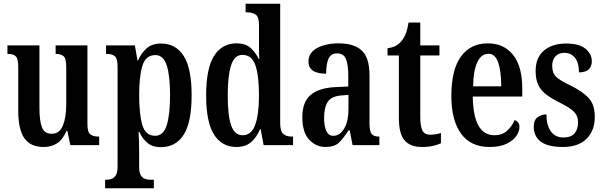

<svg xmlns="http://www.w3.org/2000/svg" viewBox="-20 -780 3244 1032"><path d="M215 10Q144 10 111 -37Q78 -84 78 -187V-421Q78 -464 65 -477Q52 -490 23 -490H20V-536H192V-200Q192 -130 205.5 -95.5Q219 -61 258 -61Q300 -61 318 -105Q336 -149 336 -220V-421Q336 -467 321 -478.5Q306 -490 282 -490H279V-536H450V-112Q450 -68 466.5 -57Q483 -46 507 -46H513V0H358L342 -77H338Q317 -29 286.5 -9.5Q256 10 215 10Z M545 232V186H554Q567 186 580.5 181Q594 176 603 161.5Q612 147 612 117V-421Q612 -466 597 -478Q582 -490 558 -490H550V-536H705L719 -455H722Q739 -495 768.5 -520.5Q798 -546 845 -546Q925 -546 967.5 -479Q1010 -412 1010 -268Q1010 -123 967.5 -56Q925 11 843 11Q801 11 773.5 -11Q746 -33 729 -71H725Q726 -48 727 -19.5Q728 9 728 42V119Q728 148 737 162.5Q746 177 759.5 181.5Q773 186 785 186H807V232ZM814 -50Q858 -50 876 -106.5Q894 -163 894 -270Q894 -374 876 -429Q858 -484 815 -484Q763 -484 745.5 -427Q728 -370 728 -270Q728 -163 745.5 -106.5Q763 -50 814 -50Z M1251 10Q1173 10 1130.5 -56.5Q1088 -123 1088 -267Q1088 -412 1130.5 -479.5Q1173 -547 1252 -547Q1298 -547 1325 -524Q1352 -501 1370 -464H1374Q1372 -487 1372 -515.5Q1372 -544 1372 -572V-647Q1372 -691 1352.5 -702.5Q1333 -714 1307 -714H1300V-760H1486V-120Q1486 -75 1502 -60.5Q1518 -46 1547 -46H1555V0H1397L1381 -86H1378Q1359 -41 1329 -15.5Q1299 10 1251 10ZM1284 -53Q1332 -53 1352 -110Q1372 -167 1372 -268Q1372 -372 1353 -428.5Q1334 -485 1283 -485Q1240 -485 1222 -428.5Q1204 -372 1204 -267Q1204 -159 1222.5 -106Q1241 -53 1284 -53Z M1730 10Q1678 10 1641.5 -29.5Q1605 -69 1605 -151Q1605 -232 1650 -270Q1695 -308 1786 -312L1852 -315V-373Q1852 -430 1840 -461.5Q1828 -493 1792 -493Q1758 -493 1745.5 -464Q1733 -435 1733 -384Q1638 -384 1638 -449Q1638 -497 1684.5 -522Q1731 -547 1801 -547Q1883 -547 1924.5 -508.5Q1966 -470 1966 -375V-118Q1966 -76 1977 -61Q1988 -46 2016 -46H2019V0H1875L1860 -79H1853Q1827 -38 1802.5 -14Q1778 10 1730 10ZM1771 -50Q1808 -50 1830.5 -90Q1853 -130 1853 -191V-270L1815 -267Q1762 -263 1742 -233Q1722 -203 1722 -146Q1722 -102 1734 -76Q1746 -50 1771 -50Z M2246 10Q2187 10 2155.5 -24.5Q2124 -59 2124 -146V-482H2063V-521Q2091 -524 2109.5 -535Q2128 -546 2140 -562Q2152 -577 2161 -599Q2170 -621 2176 -659H2239V-536H2342V-482H2239V-151Q2239 -101 2250.5 -78.5Q2262 -56 2291 -56Q2322 -56 2350 -65V-10Q2336 -3 2310 3.5Q2284 10 2246 10Z M2611 10Q2510 10 2458 -62Q2406 -134 2406 -264Q2406 -405 2457.5 -476Q2509 -547 2602 -547Q2688 -547 2737.5 -485.5Q2787 -424 2787 -305V-261H2521Q2523 -154 2552.5 -103.5Q2582 -53 2638 -53Q2679 -53 2705.5 -77Q2732 -101 2746 -135Q2757 -131 2764.5 -122Q2772 -113 2772 -97Q2772 -74 2755.5 -49.5Q2739 -25 2703.5 -7.5Q2668 10 2611 10ZM2674 -316Q2674 -396 2658 -443.5Q2642 -491 2605 -491Q2567 -491 2545.5 -445.5Q2524 -400 2523 -316Z M3006 10Q2925 10 2887 -18.5Q2849 -47 2849 -98Q2849 -135 2869.5 -150Q2890 -165 2917 -165Q2917 -108 2940.5 -74.5Q2964 -41 3008 -41Q3049 -41 3068 -63Q3087 -85 3087 -123Q3087 -157 3066 -178.5Q3045 -200 2995 -225Q2948 -248 2918 -270.5Q2888 -293 2873.5 -323Q2859 -353 2859 -398Q2859 -471 2904 -508.5Q2949 -546 3023 -546Q3094 -546 3127.5 -517.5Q3161 -489 3161 -452Q3161 -391 3092 -391Q3092 -443 3070.5 -469.5Q3049 -496 3013 -496Q2983 -496 2965.5 -477Q2948 -458 2948 -426Q2948 -388 2969 -367.5Q2990 -347 3045 -321Q3108 -291 3142.5 -255Q3177 -219 3177 -151Q3177 -78 3132.5 -34Q3088 10 3006 10Z"/></svg>

Font: Noto Serif Devanagari ExtraCondensed SemiBold
Style: Regular
Weight: 600
Width: 2
Designer: Universal Thirst, Indian Type Foundry and the Monotype Design Team
Foundry: Monotype Imaging Inc.
Version: Version 2.004; ttfautohint (v1.8.4.7-5d5b)